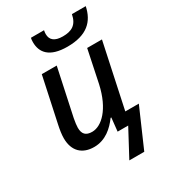

<svg xmlns="http://www.w3.org/2000/svg" viewBox="-226 -879 1049 1180"><g transform="rotate(-30 298.5 -288.5)"><path d="M356 -606C496 -606 557 -669 577 -766H479C465 -695 424 -675 363 -675C304 -675 278 -699 278 -740C278 -748 279 -755 281 -766H188C186 -759 185 -747 185 -736C185 -663 228 -606 356 -606ZM335 189H441L560 -84H464L561 -539H456L408 -309C373 -151 293 -77 226 -77C181 -77 161 -98 161 -143C161 -158 164 -180 169 -207L240 -539H134L66 -221C59 -189 54 -156 54 -130C54 -38 107 10 190 10C272 10 328 -43 366 -95H371L361 0H436Z"/></g></svg>

Font: Noto Sans Medium
Style: Italic
Weight: 500
Italic angle: -12°
Designer: Monotype Design Team
Foundry: Monotype Imaging Inc.
Version: Version 2.013